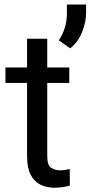

<svg xmlns="http://www.w3.org/2000/svg" viewBox="-20 -830 405 859"><path d="M290 -528.3V-459H191.4V-130.9Q191.4 -90.3 209.2 -79.1Q227.1 -67.9 249.5 -67.9Q260.7 -67.9 273.2 -70.1Q285.6 -72.3 292 -73.7L292.5 0Q281.7 3.4 264.4 6.6Q247.1 9.8 222.7 9.8Q189.5 9.8 161.6 -3.4Q133.8 -16.6 117.4 -47.6Q101.1 -78.6 101.1 -131.3V-459H4.4V-528.3H101.1V-656.7H191.4V-528.3ZM365.2 -809.6V-771Q365.2 -732.4 347.9 -688Q330.6 -643.6 294.4 -613.8L243.2 -649.4Q261.2 -677.2 270.3 -706.5Q279.3 -735.8 279.3 -770V-809.6Z"/></svg>

Font: Vazirmatn UI
Style: Regular
Weight: 400
Designer: Saber Rastikerdar
Foundry: Saber Rastikerdar
Version: Version 33.003